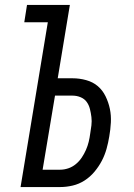

<svg xmlns="http://www.w3.org/2000/svg" viewBox="-20 -755 540 775"><path d="M63 0 173 -665H78L89 -735H262L213 -439H273Q301 -439 328 -431.5Q355 -424 374.5 -407.5Q394 -391 406 -366.5Q418 -342 423.5 -315.5Q429 -289 427.5 -260.5Q426 -232 421 -204Q417 -179 410 -154Q403 -129 391 -106Q379 -83 361.5 -62Q344 -41 321.5 -26.5Q299 -12 273.5 -6Q248 0 223 0ZM152 -70H223Q239 -70 255.5 -75.5Q272 -81 286 -92.5Q300 -104 310 -119Q320 -134 327 -150Q334 -166 338 -182.5Q342 -199 344 -215Q347 -232 349 -249Q351 -266 349 -282.5Q347 -299 343 -315Q339 -331 330 -343.5Q321 -356 305.5 -362.5Q290 -369 273 -369H202Z"/></svg>

Font: Iosevka Curly
Style: Italic
Weight: 400
Italic angle: -9°
Monospace: yes
Designer: Belleve Invis
Foundry: Belleve Invis
Version: Version 22.1.2; ttfautohint (v1.8.4)